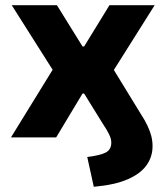

<svg xmlns="http://www.w3.org/2000/svg" viewBox="-20 -526 639 735"><path d="M339 189 314 75Q363 69 384.5 58Q406 47 406 20Q406 8 401 -4Q396 -16 388 -29.5Q380 -43 370 -58L302 -168H296L195 0H22L208 -302L215 -206L25 -506H198L296 -348H302L399 -506H572L383 -206L389 -302L517 -93Q534 -67 544 -46Q554 -25 559 -6Q564 13 564 34Q564 74 541 106.5Q518 139 468.5 160.5Q419 182 339 189Z"/></svg>

Font: Nunito Sans 6pt ExtraBold
Style: Regular
Weight: 800
Version: Version 3.101;gftools[0.9.27]